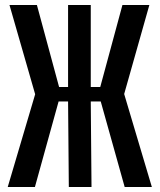

<svg xmlns="http://www.w3.org/2000/svg" viewBox="-20 -750 640 770"><path d="M11 0 121 -372 18 -730H128L217 -401H253V-730H344V-401H382L471 -730H579L478 -373L589 0H480L384 -343H344L347 0H256L253 -343H215L120 0Z"/></svg>

Font: NKDuy Mono
Style: Bold
Weight: 700
Monospace: yes
Designer: NKDuy
Foundry: NKDuy
Version: Version 2.251; ttfautohint (v1.8.4.7-5d5b)